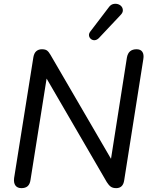

<svg xmlns="http://www.w3.org/2000/svg" viewBox="-20 -967 781 994"><path d="M91 7Q70 7 60 -6.5Q50 -20 53 -45L153 -672Q157 -693 168.5 -702.5Q180 -712 197 -712Q215 -712 224 -705Q233 -698 242 -682L572 -115H550L637 -669Q641 -691 653.5 -701.5Q666 -712 687 -712Q708 -712 717 -698.5Q726 -685 722 -661L623 -34Q620 -13 609.5 -3Q599 7 582 7Q564 7 553.5 -0.5Q543 -8 533 -24L204 -590H226L138 -36Q135 -14 123.5 -3.5Q112 7 91 7ZM492 -770Q482 -760 471 -759Q460 -758 451.5 -764.5Q443 -771 441 -781.5Q439 -792 447 -803L543 -929Q553 -943 566 -946Q579 -949 590.5 -945.5Q602 -942 609 -933.5Q616 -925 616 -913Q616 -901 604 -889Z"/></svg>

Font: Nunito ExtraLight Medium
Style: Italic
Weight: 500
Italic angle: -9°
Version: Version 3.602